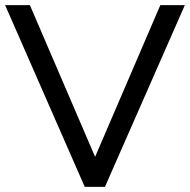

<svg xmlns="http://www.w3.org/2000/svg" viewBox="-20 -732 744 752"><path d="M312 0 0 -712H97L370 -77H335L608 -712H704L391 0Z"/></svg>

Font: Muli Medium
Style: Regular
Weight: 500
Designer: Vernon Adams
Foundry: Vernon Adams
Version: Version 2.100; ttfautohint (v1.8.1.43-b0c9)